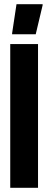

<svg xmlns="http://www.w3.org/2000/svg" viewBox="-20 -899 232 919"><path d="M29 0V-688H162V0ZM38 -735V-740L59 -879H184V-874L151 -735Z"/></svg>

Font: Saira UltraCondensed Black
Style: Regular
Weight: 900
Width: 1
Designer: Hector Gatti with collaboration of the Omnibus-Type team
Foundry: Omnibus-Type
Version: Version 1.101